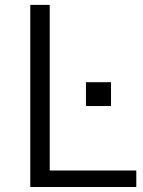

<svg xmlns="http://www.w3.org/2000/svg" viewBox="-20 -751 575 771"><path d="M101.6 0ZM101.6 0V-731.4H179.7V-66.4H527.3V0ZM325.2 -325.2V-420.9H425.8V-325.2Z"/></svg>

Font: Batunionen A1
Style: Regular
Weight: 400
Designer: HanYang I&C Co.,Ltd.
Foundry: HanYang I&C Co.,Ltd.
Version: Version 2.50; ttfautohint (v1.6)